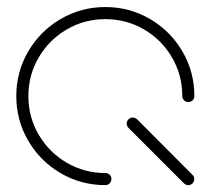

<svg xmlns="http://www.w3.org/2000/svg" viewBox="-20 -539 614 559"><path d="M545.6 -17.8Q545.6 -10.4 540.6 -5.2Q535.6 0 528.1 0Q521.5 0 515.6 -5.2L354.1 -166.7Q348.9 -172.6 348.9 -179.3Q348.9 -186.7 354.1 -191.7Q359.3 -196.7 366.3 -196.7Q374.1 -196.7 379.3 -191.5L540.4 -30Q545.6 -25.6 545.6 -17.8ZM304.4 -17.8Q304.4 -10.4 299.3 -5.2Q294.1 0 286.7 0Q216.3 0 156.7 -34.8Q97 -69.6 62.2 -129.3Q27.4 -188.9 27.4 -259.3Q27.4 -329.6 62.2 -389.3Q97 -448.9 156.7 -483.7Q216.3 -518.5 286.7 -518.5Q357 -518.5 416.7 -483.7Q476.3 -448.9 511.1 -389.3Q545.9 -329.6 545.9 -259.3Q545.9 -252.2 540.9 -247Q535.9 -241.9 528.5 -241.9Q521.1 -241.9 515.9 -247Q510.7 -252.2 510.7 -259.3Q510.7 -320.4 480.7 -371.9Q450.7 -423.3 399.3 -453.3Q347.8 -483.3 286.7 -483.3Q225.9 -483.3 174.4 -453.3Q123 -423.3 92.8 -371.9Q62.6 -320.4 62.6 -259.3Q62.6 -198.1 92.8 -146.7Q123 -95.2 174.4 -65.2Q225.9 -35.2 286.7 -35.2Q294.1 -35.2 299.3 -30.2Q304.4 -25.2 304.4 -17.8Z"/></svg>

Font: 26F Galaxy Hebrew Light
Style: Regular
Weight: 300
Designer: C₂₉H₂₅N₃O₅
Version: Version 1.000